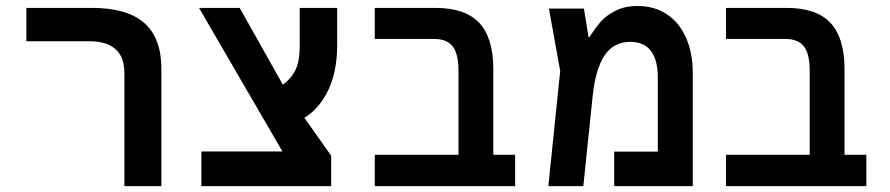

<svg xmlns="http://www.w3.org/2000/svg" viewBox="-20 -636 3040 656"><path d="M288 -495H70V-609H294.5Q414.5 -609 473 -557.5Q531.5 -506 531.5 -399.5V0H405V-385.5Q405 -442.5 373.8 -468.8Q342.5 -495 288 -495Z M668 -118.5H945L660 -609H799L946.5 -346.5Q975.5 -368 989.8 -397.5Q1004 -427 1004 -480V-609H1132V-482.5Q1132 -392 1101.8 -328.5Q1071.5 -265 1020 -233.5L1111.5 -104V0H668Z M1462.5 -503H1260.5V-609H1468Q1569.5 -609 1617.5 -557.8Q1665.5 -506.5 1665.5 -399.5V-107H1740V0H1260.5V-107H1546.5V-393.5Q1546.5 -452.5 1526.5 -477.8Q1506.5 -503 1462.5 -503Z M2347 -385.5V0H2078.5V-118H2227.5V-371Q2227.5 -431 2204 -462Q2180.5 -493 2133.5 -493Q2077 -493 2046 -447.2Q2015 -401.5 2005 -309L1973 0H1853.5L1894 -393.5L1855.5 -606.5H1975L1991 -509H1994Q2013 -539.5 2032 -561.2Q2051 -583 2082.8 -599.2Q2114.5 -615.5 2158.5 -615.5Q2216 -615.5 2258.5 -587.2Q2301 -559 2324 -507Q2347 -455 2347 -385.5Z M2662.5 -503H2460.5V-609H2668Q2769.5 -609 2817.5 -557.8Q2865.5 -506.5 2865.5 -399.5V-107H2940V0H2460.5V-107H2746.5V-393.5Q2746.5 -452.5 2726.5 -477.8Q2706.5 -503 2662.5 -503Z"/></svg>

Font: JuliaMono SemiBold
Style: Regular
Weight: 600
Monospace: yes
Designer: cormullion
Foundry: corm
Version: Version 0.055; ttfautohint (v1.8.4)